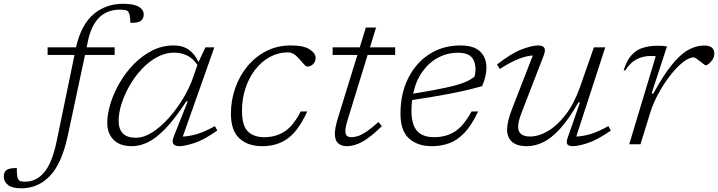

<svg xmlns="http://www.w3.org/2000/svg" viewBox="-178 -762 3792 1014"><path d="M180.5 -48Q149 100.5 86.2 166.5Q23.5 232.5 -65.5 232.5Q-113 232.5 -135.5 215.2Q-158 198 -158 170Q-158 146.5 -143.2 135.8Q-128.5 125 -89 125.5Q-90 172 -81.5 185Q-76.5 193 -67.5 195.2Q-58.5 197.5 -44 197.5Q14 197.5 55.8 147.8Q97.5 98 121 -15L215.5 -472H73.5V-512H223.5Q250 -630 315 -686Q380 -742 473 -742Q529.5 -742 555.2 -726.2Q581 -710.5 581 -686.5Q581 -663.5 565.8 -652Q550.5 -640.5 510.5 -641.5Q509.5 -686.5 500 -699Q494.5 -706.5 483.8 -708.8Q473 -711 454.5 -711Q321 -711 286 -543.5L279.5 -512H427.5V-472H271Z M740 -42 813.5 -226.5H806Q745 -133.5 695 -82Q645 -30.5 602.2 -10.2Q559.5 10 519 10Q455 10 421.8 -23.8Q388.5 -57.5 388.5 -113Q388.5 -160 405.5 -215.2Q422.5 -270.5 454 -324.8Q485.5 -379 529 -423.5Q572.5 -468 625.8 -495Q679 -522 739 -522Q788 -522 820 -498.5Q852 -475 870.5 -434.5L907 -512H954L787.5 -41Q818 -41.5 859.8 -53.2Q901.5 -65 957 -96L969.5 -72.5Q896.5 -21.5 845.8 -5.8Q795 10 769.5 10Q719 10 740 -42ZM448.5 -124.5Q448.5 -34.5 539.5 -34.5Q581 -34.5 625.8 -62.8Q670.5 -91 712.5 -138Q754.5 -185 788.8 -241.5Q823 -298 842.5 -355L864.5 -419.5Q842 -453 811 -468.5Q780 -484 742 -484Q694.5 -484 650.8 -460Q607 -436 570 -396.2Q533 -356.5 505.8 -308.8Q478.5 -261 463.5 -212.8Q448.5 -164.5 448.5 -124.5Z M1344 -485.5Q1292 -485.5 1247.8 -461.5Q1203.5 -437.5 1170.2 -394.8Q1137 -352 1118.5 -296.2Q1100 -240.5 1100 -177.5Q1100 -99.5 1130.5 -68.5Q1161 -37.5 1218 -37.5Q1276.5 -37.5 1322.8 -66Q1369 -94.5 1410.5 -173.5H1444.5Q1400 -74.5 1343.8 -32.2Q1287.5 10 1207.5 10Q1131 10 1086.2 -31.2Q1041.5 -72.5 1041.5 -161.5Q1041.5 -232.5 1064.5 -297.5Q1087.5 -362.5 1129.5 -413Q1171.5 -463.5 1229.5 -492.8Q1287.5 -522 1357.5 -522Q1426 -522 1457.5 -501.2Q1489 -480.5 1489 -456Q1489 -436.5 1475.8 -423.5Q1462.5 -410.5 1445 -410.5Q1438 -410.5 1427.8 -422Q1417.5 -433.5 1402 -451.5Q1372 -485.5 1344 -485.5Z M1659.5 -134Q1646 -91 1646 -70.5Q1646 -51 1654.5 -44.2Q1663 -37.5 1677.5 -37.5Q1693 -37.5 1711.8 -43.2Q1730.5 -49 1756.5 -66.2Q1782.5 -83.5 1821 -117.5L1838.5 -95.5Q1777.5 -36 1735 -13Q1692.5 10 1653.5 10Q1626 10 1608.2 -5Q1590.5 -20 1590.5 -56Q1590.5 -70 1594 -89.2Q1597.5 -108.5 1606 -136.5L1709.5 -472H1578.5L1579 -512H1722L1754 -616.5H1808L1776 -512H1909V-472H1763.5Z M2347 -173.5Q2313 -100.5 2275 -60.8Q2237 -21 2194.2 -5.5Q2151.5 10 2104 10Q2026 10 1981.5 -31.2Q1937 -72.5 1937 -161.5Q1937 -267.5 1977.8 -349Q2018.5 -430.5 2090 -476.2Q2161.5 -522 2253.5 -522Q2324 -522 2357.5 -490.2Q2391 -458.5 2391 -404Q2391 -358.5 2368 -307Q2288 -284.5 2198.2 -267.2Q2108.5 -250 1998.5 -233.5Q1995 -206.5 1995 -178Q1995 -104 2024.5 -70.8Q2054 -37.5 2114.5 -37.5Q2176 -37.5 2222.8 -66.2Q2269.5 -95 2312.5 -173.5ZM2241 -483.5Q2184.5 -483.5 2136 -457.8Q2087.5 -432 2053 -383.8Q2018.5 -335.5 2004 -267.5Q2113 -285 2176.8 -299Q2240.5 -313 2274.5 -326.8Q2308.5 -340.5 2328 -357.5Q2341 -409 2322.2 -446.2Q2303.5 -483.5 2241 -483.5Z M2819.5 -33 2885 -221H2876.5Q2825.5 -131.5 2779.2 -81.2Q2733 -31 2690 -10.5Q2647 10 2606 10Q2550.5 10 2525.2 -13.8Q2500 -37.5 2500 -77.5Q2500 -98.5 2506.5 -125.8Q2513 -153 2528.5 -192.5L2636 -469Q2604.5 -467.5 2562 -451.2Q2519.5 -435 2461.5 -397.5L2447 -421.5Q2525.5 -482.5 2579.5 -502.2Q2633.5 -522 2663 -522Q2689 -522 2696.8 -509.2Q2704.5 -496.5 2692.5 -466.5L2577 -168Q2558.5 -120.5 2558.5 -92Q2558.5 -41 2622 -41Q2666.5 -41 2715.8 -69.8Q2765 -98.5 2809.8 -156.8Q2854.5 -215 2885.5 -303L2958.5 -512H3018.5L2865.5 -41Q2896.5 -41.5 2938 -53.2Q2979.5 -65 3035 -96L3048 -72.5Q2974.5 -21.5 2924 -5.8Q2873.5 10 2847.5 10Q2825 10 2818.2 0Q2811.5 -10 2819.5 -33Z M3285 -464.5Q3280.5 -466 3273.8 -466.2Q3267 -466.5 3261 -466.5Q3170 -466.5 3124.5 -390L3115.5 -390.5Q3132 -443.5 3157.8 -471.5Q3183.5 -499.5 3218.5 -510Q3253.5 -520.5 3297 -520.5Q3322.5 -520.5 3344.5 -517L3263 -268H3272.5Q3325 -364 3370 -419.5Q3415 -475 3456.5 -498.2Q3498 -521.5 3539 -521.5Q3570 -521.5 3582.2 -510Q3594.5 -498.5 3594.5 -480Q3594.5 -461 3584.8 -446.8Q3575 -432.5 3564.2 -424.5Q3553.5 -416.5 3549.5 -416.5Q3547.5 -416.5 3538.8 -423Q3530 -429.5 3520 -437.5Q3509.5 -445.5 3500 -452.2Q3490.5 -459 3487.5 -459Q3460 -459 3426.2 -431.5Q3392.5 -404 3358.8 -360Q3325 -316 3297.5 -264.5Q3270 -213 3255.5 -165L3204.5 0H3145Z"/></svg>

Font: Newsreader Caption Light
Style: Italic
Weight: 300
Italic angle: -17°
Designer: Hugues Gentile
Foundry: Production Type
Version: Version 1.001